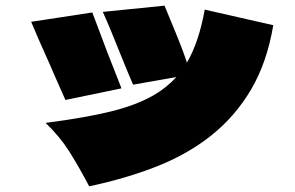

<svg xmlns="http://www.w3.org/2000/svg" viewBox="-20 -646 1040 678"><path d="M945 -557Q923 -426 867 -330.5Q811 -235 724 -166Q643 -102 536.5 -59.5Q430 -17 295 12Q257 -60 224 -112Q191 -164 141 -212Q286 -231 374 -253Q462 -275 523 -310Q568 -336 603 -374L450 -347Q433 -386 408 -448Q366 -554 343 -604L561 -626Q566 -614 596 -541Q626 -469 640 -425Q682 -496 703 -612ZM211 -293 172 -381Q160 -410 140 -454Q120 -498 90 -569L306 -602Q360 -456 409 -334Z"/></svg>

Font: Dela Gothic One
Style: Regular
Weight: 400
Designer: aratakana
Foundry: aratakana
Version: Version 1.004